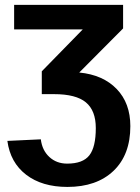

<svg xmlns="http://www.w3.org/2000/svg" viewBox="-20 -548 566 776"><path d="M251.5 113.3Q314.9 113.3 341.1 79.8Q367.2 46.4 367.2 -30.3Q367.2 -101.1 327.1 -134.3Q287.1 -167.5 198.7 -167.5H148.9V-259.8L314.5 -429.2H37.1V-528.3H477.5V-433.1L300.3 -254.9Q396.5 -245.6 451.7 -188.2Q506.8 -130.9 506.8 -38.1Q506.8 77.6 438.7 142.6Q370.6 207.5 252.4 207.5Q149.9 207.5 85.7 158.2Q21.5 108.9 9.8 21.5L145 15.1Q150.4 59.6 179.4 86.4Q208.5 113.3 251.5 113.3Z"/></svg>

Font: Liberation Sans
Style: Bold
Weight: 700
Designer: Steve Matteson
Foundry: Ascender Corporation
Version: Version 2.1.5